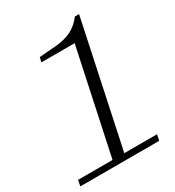

<svg xmlns="http://www.w3.org/2000/svg" viewBox="-193 -855 874 961"><g transform="rotate(-30 243.5 -375.0)"><path d="M-13 0 -6 -34H193L321 -635H129L135 -662L235 -670Q282 -674 320 -692Q358 -710 389 -750H413L261 -34H450L443 0Z"/></g></svg>

Font: Xanh Mono
Style: Italic
Weight: 400
Italic angle: -12°
Monospace: yes
Designer: Lam Bao, Duy Dao
Foundry: Yellow Type Foundry
Version: Version 3.101; ttfautohint (v1.8.3)